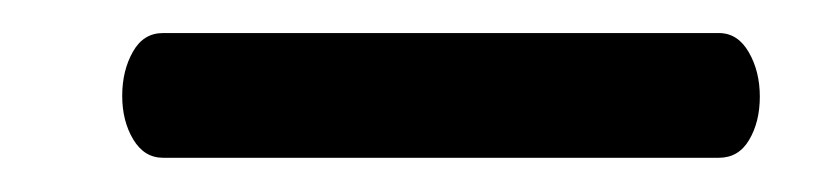

<svg xmlns="http://www.w3.org/2000/svg" viewBox="-20 -303 492 115"><path d="M77.6 -283.2H410.6Q421.9 -283.2 428.5 -271.7Q435.1 -260.3 435.1 -245.1Q435.1 -230 428.7 -219.2Q422.4 -208.5 410.6 -208.5H77.6Q66.4 -208.5 59.8 -219.5Q53.2 -230.5 53.2 -245.6Q53.2 -260.7 59.6 -272Q65.9 -283.2 77.6 -283.2Z"/></svg>

Font: Farbod
Style: Regular
Weight: 400
Designer: Mohammad Saleh Souzanchi
Foundry: http://font-store.ir
Version: Version:3.2.5;RFB:1.2.5;Building:2016-06-12 13:21:07.028780